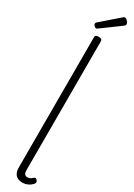

<svg xmlns="http://www.w3.org/2000/svg" viewBox="-431 -1671 1167 1677"><g transform="rotate(30 152.0 -832.0)"><path d="M193 17Q147 17 124 -9Q101 -35 101 -84V-1398Q101 -1409 109.5 -1414.5Q118 -1420 135 -1420Q153 -1420 162 -1414.5Q171 -1409 171 -1398V-95Q171 -70 180.5 -57.5Q190 -45 207 -45Q218 -45 227 -48Q236 -51 244 -57Q252 -63 261 -71Q268 -77 276 -75.5Q284 -74 291 -65Q296 -59 298.5 -50.5Q301 -42 296 -35Q285 -19 268 -7Q251 5 231.5 11Q212 17 193 17ZM79 -1472Q67 -1472 57.5 -1482.5Q48 -1493 48 -1502Q48 -1505 49 -1509Q50 -1513 55 -1518L231 -1671Q235 -1675 239 -1678Q243 -1681 250 -1681Q258 -1681 267.5 -1673.5Q277 -1666 284 -1656Q291 -1646 291 -1636Q291 -1631 289.5 -1627Q288 -1623 280 -1616L96 -1481Q90 -1477 86 -1474.5Q82 -1472 79 -1472Z"/></g></svg>

Font: Playwrite BE WAL Light
Style: Regular
Weight: 300
Version: Version 1.002